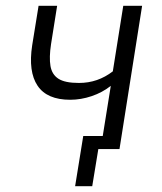

<svg xmlns="http://www.w3.org/2000/svg" viewBox="-20 -514 560 662"><path d="M298 128H239L267 -45H374L368 0H319ZM327 0 362 -218Q333 -195 296 -182.5Q259 -170 222 -170Q142 -170 109.5 -218.5Q77 -267 91 -358L113 -494H177L156 -362Q149 -316 154 -286.5Q159 -257 181.5 -242.5Q204 -228 252 -228Q285 -228 314 -238Q343 -248 369 -268L405 -494H470L392 0Z"/></svg>

Font: Nunito Sans 7pt Condensed Light
Style: Italic
Weight: 300
Width: 3
Italic angle: -9°
Designer: Vernon Adams
Foundry: Vernon Adams
Version: Version 3.101;gftools[0.9.27]